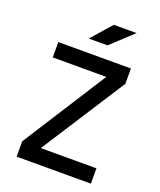

<svg xmlns="http://www.w3.org/2000/svg" viewBox="-161 -993 908 1092"><g transform="rotate(20 293.0 -447.0)"><path d="M147.5 -33.2 73.2 -92.8 438.5 -665 512.7 -600.6ZM73.2 0V-92.8H522.5V0ZM73.2 -600.6V-693.4H512.7V-600.6ZM229 -771.5 336.4 -893.6H474.1L342.3 -771.5Z"/></g></svg>

Font: Cascadia Mono
Style: Regular
Weight: 400
Monospace: yes
Designer: Aaron Bell
Foundry: Saja Typeworks
Version: Version 2404.023